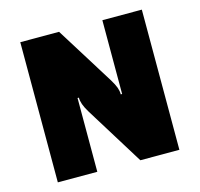

<svg xmlns="http://www.w3.org/2000/svg" viewBox="-94 -726 860 827"><g transform="rotate(-15 336.0 -312.5)"><path d="M65 0V-625H238L400 -365Q414 -342 419.5 -326.5Q425 -311 425 -296H431V-625H607V0H433L272 -260Q258 -283 252.5 -299Q247 -315 247 -329H241V0Z"/></g></svg>

Font: Changa ExtraLight
Style: Bold
Weight: 700
Version: Version 3.002; ttfautohint (v1.8.2)